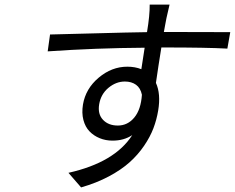

<svg xmlns="http://www.w3.org/2000/svg" viewBox="-20 -774 1029 841"><path d="M496.1 -224.1Q539.1 -224.1 568.2 -259.1Q597.3 -294 601.6 -359Q595.5 -388.5 575.8 -402.7Q556.1 -416.9 527 -416.9Q488.3 -416.9 455.1 -389.4Q421.9 -361.9 414.4 -317.1Q407.3 -274.5 431.1 -249.3Q454.9 -224.1 496.1 -224.1ZM698.9 -566.1H686.8Q673.3 -483 663 -410.9Q685 -362.6 672.9 -290.1Q666.2 -249.6 652 -212.2Q637.8 -174.7 611.2 -135.5Q584.5 -96.2 547.9 -63.4Q511.4 -30.5 456.9 -1.4Q402.3 27.7 335.2 46.9L279.8 -17Q482.6 -62.5 559.3 -182.2Q522.7 -158 473 -158Q442.8 -158 416.7 -168.7Q390.6 -179.3 372 -198.7Q353.3 -218 345.3 -248.6Q337.4 -279.1 343.4 -316.1Q355.1 -385.7 412.3 -433.8Q469.5 -481.9 537.6 -481.9Q571.7 -481.9 599.1 -470.9Q608.3 -527.7 613.6 -565Q399.1 -563.6 188.9 -549L199.2 -622.9Q234.7 -623.6 389.4 -627.8Q544 -632.1 623.9 -633.2Q636.4 -707.7 635.7 -753.9H722.7L709.2 -695Q708.5 -691.4 704.4 -669.9Q700.3 -648.4 697.8 -633.9H712Q778.1 -633.9 876.1 -633.5Q974.1 -633.2 988.6 -633.2L975.9 -561.1Q883.9 -566.1 698.9 -566.1Z"/></svg>

Font: Karasuma Gothic
Style: Italic
Weight: 400
Italic angle: -9.39999°
Designer: Rasmus Andersson / Ryoko Nishizuka
Foundry: Genbu
Version: Version 1.00